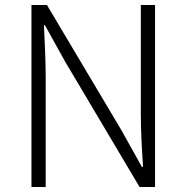

<svg xmlns="http://www.w3.org/2000/svg" viewBox="-20 -749 747 769"><path d="M106 0H163V-437C163 -509 159 -578 156 -648H160L241 -502L539 0H601V-729H544V-297C544 -226 548 -152 553 -81H548L466 -228L168 -729H106Z"/></svg>

Font: Noto Sans TC Light
Style: Regular
Weight: 300
Designer: Ryoko NISHIZUKA 西塚涼子 (kana, bopomofo & ideographs); Paul D. Hunt (Latin, Greek & Cyrillic); Sandoll Communications 산돌커뮤니
Foundry: Adobe
Version: Version 2.004;hotconv 1.0.118;makeotfexe 2.5.65603